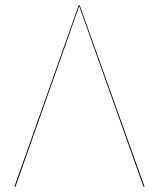

<svg xmlns="http://www.w3.org/2000/svg" viewBox="-20 -700 596 720"><path d="M522 0H518L277 -677L38 0H34L275 -680H279Z"/></svg>

Font: FiraGO Four
Style: Regular
Weight: 100
Designer: bBox Type
Foundry: bBox Type GmbH
Version: Version 1.001